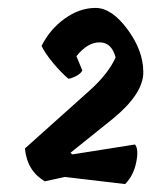

<svg xmlns="http://www.w3.org/2000/svg" viewBox="-20 -779 382 485"><path d="M272 -634Q262 -672 231.5 -672Q201 -672 173 -637L188 -601Q184 -593 172.5 -587Q161 -581 153 -580Q135 -595 114.5 -619.5Q94 -644 85 -663Q106 -705 143.5 -732Q181 -759 221.5 -759Q262 -759 302 -705Q342 -651 342 -596.5Q342 -542 265 -479L158 -393L163 -389L321 -414Q331 -402 324 -368.5Q317 -335 296 -314L144 -332L93 -321Q48 -348 43 -404L206 -550Q254 -593 272 -634Z"/></svg>

Font: Tillana SemiBold
Style: Regular
Weight: 600
Designer: Lipi Raval (Devanagari, Latin), Jonny Pinhorn (Latin)
Foundry: Indian Type Foundry
Version: Version 2.003;PS 1.0;hotconv 1.0.79;makeotf.lib2.5.61930; tt